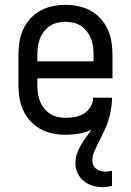

<svg xmlns="http://www.w3.org/2000/svg" viewBox="-20 -548 540 792"><path d="M403 224Q382 224 362 218Q342 212 325.5 198.5Q309 185 300 166Q291 147 291 126Q291 106 297 87.5Q303 69 313 52Q323 35 334.5 19Q346 3 357 -13Q332 -1 304.5 3.5Q277 8 250 8Q223 8 196.5 2.5Q170 -3 146.5 -16Q123 -29 104.5 -49.5Q86 -70 75 -94.5Q64 -119 60 -146Q56 -173 56 -200V-320Q56 -347 60 -374Q64 -401 75 -425.5Q86 -450 104.5 -470.5Q123 -491 146.5 -504Q170 -517 196.5 -522.5Q223 -528 250 -528Q277 -528 303.5 -522.5Q330 -517 353.5 -504Q377 -491 395.5 -470.5Q414 -450 425 -425.5Q436 -401 440 -374Q444 -347 444 -320V-225H134V-200Q134 -183 136 -166Q138 -149 144 -133Q150 -117 160.5 -103Q171 -89 185 -79.5Q199 -70 216 -66Q233 -62 250 -62Q270 -62 289.5 -65.5Q309 -69 326 -79.5Q343 -90 353.5 -107.5Q364 -125 364 -145H442Q442 -128 440 -111Q438 -94 434 -77Q430 -60 424.5 -44Q419 -28 412 -12.5Q405 3 397 18.5Q389 34 381.5 49.5Q374 65 367.5 81Q361 97 361 114Q361 124 365 133Q369 142 377 148.5Q385 155 395 157.5Q405 160 415 160Q422 160 428.5 159Q435 158 442 156V219Q433 221 423 222.5Q413 224 403 224ZM366 -295V-320Q366 -337 364 -354Q362 -371 356 -387Q350 -403 339.5 -417Q329 -431 315 -440.5Q301 -450 284 -454Q267 -458 250 -458Q233 -458 216 -454Q199 -450 185 -440.5Q171 -431 160.5 -417Q150 -403 144 -387Q138 -371 136 -354Q134 -337 134 -320V-295Z"/></svg>

Font: HulyMono
Style: Regular
Weight: 400
Monospace: yes
Designer: Belleve Invis
Foundry: Belleve Invis
Version: Version 33.2.5; ttfautohint (v1.8.4)